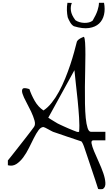

<svg xmlns="http://www.w3.org/2000/svg" viewBox="-20 -1229 786 1369"><path d="M578.1 -186.5Q577.1 -191.4 570.8 -204.1Q564.5 -216.8 560.5 -220.7Q549.8 -224.6 521 -233.9Q492.2 -243.2 460 -254.4Q427.7 -265.6 398.9 -275.4Q370.1 -285.2 358.4 -289.1Q355.5 -290 345.7 -295.4Q335.9 -300.8 324.2 -307.1Q312.5 -313.5 302.7 -318.4Q293 -323.2 290 -323.2Q271.5 -323.2 254.9 -300.8Q238.3 -278.3 221.7 -245.1Q205.1 -211.9 186.5 -174.3Q168 -136.7 145.5 -106.4Q123 -76.2 96.2 -59.1Q69.3 -42 36.1 -50.8V-85Q43 -93.8 58.1 -112.3Q73.2 -130.9 91.3 -154.3Q109.4 -177.7 129.9 -203.6Q150.4 -229.5 168.5 -252.9Q186.5 -276.4 200.7 -294.9Q214.8 -313.5 221.7 -323.2Q234.4 -339.8 226.1 -369.6Q217.8 -399.4 201.7 -433.6Q185.5 -467.8 167 -502Q148.4 -536.1 140.6 -560.5Q132.8 -585 141.6 -595.7Q150.4 -606.4 189.5 -593.8Q203.1 -552.7 227.5 -509.8Q252 -466.8 290 -441.4Q321.3 -461.9 349.1 -497.1Q377 -532.2 400.9 -576.2Q424.8 -620.1 444.8 -669.4Q464.8 -718.8 481 -767.1Q497.1 -815.4 508.8 -858.4Q520.5 -901.4 528.3 -932.6Q536.1 -946.3 550.3 -954.1Q564.5 -961.9 578.1 -966.8Q585 -958 586.9 -923.8Q588.9 -889.6 588.9 -840.3Q588.9 -791 587.4 -731Q585.9 -670.9 585.4 -609.9Q585 -548.8 585.9 -490.7Q586.9 -432.6 591.3 -388.2Q595.7 -343.8 604.5 -316.4Q613.3 -289.1 628.9 -289.1H731.4V-228.5H646.5Q628.9 -228.5 632.8 -206.5Q636.7 -184.6 650.9 -150.4Q665 -116.2 684.1 -74.7Q703.1 -33.2 716.3 4.9Q729.5 43 731.4 74.2Q733.4 105.5 713.9 118.2Q710 120.1 696.8 120.1Q683.6 120.1 679.7 118.2Q674.8 100.6 660.2 57.6Q645.5 14.6 629.4 -34.2Q613.3 -83 598.6 -126Q584 -168.9 578.1 -186.5ZM409.2 -339.8Q415 -336.9 431.2 -329.6Q447.3 -322.3 466.3 -314Q485.4 -305.7 502.9 -298.8Q520.5 -292 528.3 -289.1Q530.3 -288.1 536.1 -288.1Q542 -288.1 543.9 -289.1Q547.9 -329.1 543.9 -389.6Q540 -450.2 533.7 -513.7Q527.3 -577.1 520.5 -635.3Q513.7 -693.4 510.7 -728.5L324.2 -389.6Q328.1 -386.7 340.3 -379.4Q352.5 -372.1 365.7 -363.8Q378.9 -355.5 391.1 -348.6Q403.3 -341.8 409.2 -339.8ZM721.7 -1209Q730.5 -1163.1 721.7 -1124.5Q712.9 -1085.9 686.5 -1061Q660.2 -1036.1 615.2 -1029.3Q570.3 -1022.5 506.8 -1042Q491.2 -1050.8 480 -1070.3Q468.8 -1089.8 462.9 -1105.5Q458 -1128.9 457 -1155.8Q456.1 -1182.6 460.9 -1209L492.2 -1208Q481.4 -1182.6 485.8 -1151.9Q490.2 -1121.1 517.6 -1085Q530.3 -1076.2 546.9 -1071.3Q563.5 -1066.4 581.1 -1065.9Q598.6 -1065.4 614.3 -1069.3Q629.9 -1073.2 640.6 -1082Q665 -1123 675.3 -1154.3Q685.5 -1185.5 685.5 -1209Z"/></svg>

Font: Over the Rainbow
Style: Regular
Weight: 400
Designer: Kimberly Geswein
Foundry: Kimberly Geswein
Version: Version 1.002 2010